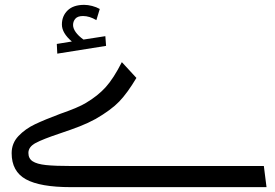

<svg xmlns="http://www.w3.org/2000/svg" viewBox="-20 -771 1135 791"><path d="M28 -140Q28 -181 56 -210.5Q84 -240 124 -259Q164 -278 228 -302Q303 -328 334 -347Q383 -376 415.5 -412Q448 -448 482 -515L542 -450Q505 -388 471.5 -353Q438 -318 374 -281Q343 -264 308.5 -250.5Q274 -237 226 -221Q157 -198 127 -182Q97 -166 97 -141Q97 -118 114.5 -106.5Q132 -95 169.5 -91Q207 -87 279 -87H1067L1078 0H272Q145 0 86.5 -32.5Q28 -65 28 -140ZM417 -582 216 -550 214 -590 276 -600Q235 -635 235 -670Q235 -705 258.5 -728Q282 -751 327 -751Q342 -751 359.5 -746.5Q377 -742 391 -734L377 -688Q349 -705 322 -705Q300 -705 290.5 -694Q281 -683 281 -668Q281 -654 292 -638.5Q303 -623 324 -608L414 -622Z"/></svg>

Font: FiraGO Book
Style: Italic
Weight: 350
Italic angle: -8°
Designer: bBox Type GmbH
Foundry: bBox Type GmbH
Version: Version 1.001